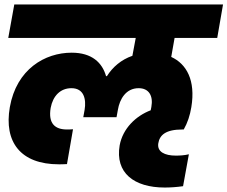

<svg xmlns="http://www.w3.org/2000/svg" viewBox="-20 -760 1019 860"><path d="M17 -590H588L573 -510C523 -493 484 -459 459 -419H455C438 -479 392 -524 301 -524C181 -524 54 -450 24 -280C-3 -124 72 -24 244 -24C252 -24 263 -24 280 -25L307 -181C296 -180 285 -180 280 -180C227 -180 195 -206 207 -277C217 -330 250 -365 300 -365C356 -365 367 -316 359 -268L353 -235H502L508 -268C516 -316 544 -365 601 -365C647 -365 667 -331 658 -281C657 -276 656 -271 655 -266C589 -241 530 -185 516 -109C495 14 580 80 718 80C744 80 772 78 800 74L826 -69C806 -64 785 -63 767 -63C718 -63 683 -80 689 -118C695 -155 722 -180 797 -180H803C820 -210 831 -243 837 -280C857 -401 815 -474 747 -505L762 -590H953L979 -740H44Z"/></svg>

Font: SVN-Poppins ExtraBold
Style: Italic
Weight: 800
Italic angle: -10°
Designer: Ninad Kale (Devanagari), Jonny Pinhorn (Latin)
Foundry: Indian Type Foundry
Version: Version 3.002 2017